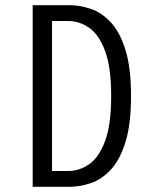

<svg xmlns="http://www.w3.org/2000/svg" viewBox="-20 -720 590 740"><path d="M106 0V-700H247.5Q288.5 -700 330.2 -685.8Q372 -671.5 407 -634Q442 -596.5 463.5 -527.8Q485 -459 485 -350Q485 -241 463.5 -172.2Q442 -103.5 407 -66Q372 -28.5 330.2 -14.2Q288.5 0 247.5 0ZM180.5 -61H243Q286.5 -61 324.2 -87.5Q362 -114 385.2 -177Q408.5 -240 408.5 -350Q408.5 -460 385.2 -523Q362 -586 324.2 -612.5Q286.5 -639 243 -639H180.5Z"/></svg>

Font: Trispace SemiCondensed Light
Style: Regular
Weight: 300
Width: 4
Designer: Tyler Finck
Foundry: Etcetera Type Company
Version: Version 1.210; ttfautohint (v1.8.3)